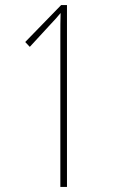

<svg xmlns="http://www.w3.org/2000/svg" viewBox="-20 -734 451 754"><path d="M217 -591V0H243V-714H220L79 -569L97 -550L178 -638C196 -657 206 -668 218 -683C217 -656 217 -626 217 -591Z"/></svg>

Font: Noto Sans Oriya ExtCond Thin
Style: Regular
Weight: 100
Width: 2
Designer: Amélie Bonet and Sol Matas
Foundry: Google LLC
Version: Version 2.006